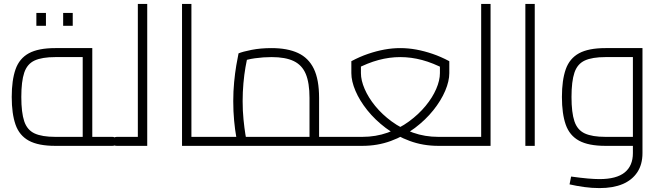

<svg xmlns="http://www.w3.org/2000/svg" viewBox="-20 -746 3384 982"><path d="M263 0Q176 0 127.5 -26.5Q79 -53 59.5 -108.5Q40 -164 40 -250Q40 -336 59.5 -391.5Q79 -447 127.5 -473.5Q176 -500 263 -500H452V-26H403V-475L426 -454H263Q195 -454 157 -436.5Q119 -419 104 -374.5Q89 -330 89 -250Q89 -170 104 -125.5Q119 -81 157 -63.5Q195 -46 263 -46H554V0ZM554 0V-46Q561 -46 565 -44Q569 -42 571 -39Q573 -36 573.5 -32Q574 -28 574 -23Q574 -18 573.5 -13.5Q573 -9 571 -6Q569 -3 565 -1.5Q561 0 554 0ZM166 -614V-680H215V-614ZM303 -614V-680H352V-614Z M685 0V-726H733V0ZM578 0V-46H685V0ZM578 0Q571 0 567 -1.5Q563 -3 561 -6Q559 -9 558.5 -13.5Q558 -18 558 -23Q558 -30 559.5 -34.5Q561 -39 565 -42.5Q569 -46 578 -46Z M959 0V-46H1066V0ZM911 0V-726H959V0ZM1066 0V-46Q1073 -46 1077 -44Q1081 -42 1083 -39Q1085 -36 1085.5 -32Q1086 -28 1086 -23Q1086 -18 1085.5 -13.5Q1085 -9 1083 -6Q1081 -3 1077 -1.5Q1073 0 1066 0Z M1612 0V-46H1714V0ZM1066 0V-46H1599L1563 -16V-245Q1563 -322 1544 -367.5Q1525 -413 1482.5 -433.5Q1440 -454 1369 -454Q1327 -454 1284 -448Q1241 -442 1218 -431L1247 -462Q1242 -439 1235.5 -402Q1229 -365 1225 -320Q1221 -275 1221 -229Q1221 -179 1225.5 -134.5Q1230 -90 1235 -59.5Q1240 -29 1243 -19L1197 -4Q1194 -16 1188 -48.5Q1182 -81 1177.5 -128.5Q1173 -176 1173 -229Q1173 -279 1177.5 -326Q1182 -373 1188.5 -411.5Q1195 -450 1200 -473Q1221 -482 1267 -491Q1313 -500 1369 -500Q1450 -500 1504 -475Q1558 -450 1585 -394.5Q1612 -339 1612 -245V0ZM1066 0Q1059 0 1055 -1.5Q1051 -3 1049 -6Q1047 -9 1046.5 -13.5Q1046 -18 1046 -23Q1046 -30 1047.5 -34.5Q1049 -39 1053 -42.5Q1057 -46 1066 -46ZM1714 0V-46Q1721 -46 1725 -44Q1729 -42 1731 -39Q1733 -36 1733.5 -32Q1734 -28 1734 -23Q1734 -18 1733.5 -13.5Q1733 -9 1731 -6Q1729 -3 1725 -1.5Q1721 0 1714 0Z M1714 0V-46H1833Q1902 -46 1962.5 -67.5Q2023 -89 2072 -125Q2121 -161 2156.5 -204Q2192 -247 2211 -291Q2230 -335 2230 -372V-433L2256 -392Q2195 -424 2139 -439Q2083 -454 2027 -454Q1972 -454 1916 -439Q1860 -424 1799 -392L1826 -433V-372Q1826 -335 1845 -291Q1864 -247 1899 -204Q1934 -161 1983 -125Q2032 -89 2092.5 -67.5Q2153 -46 2222 -46H2334V0H2222Q2144 0 2076 -25Q2008 -50 1953 -91.5Q1898 -133 1858.5 -182.5Q1819 -232 1798 -281.5Q1777 -331 1777 -372V-433Q1820 -456 1862.5 -470.5Q1905 -485 1946 -492.5Q1987 -500 2027 -500Q2068 -500 2109 -492.5Q2150 -485 2192.5 -470.5Q2235 -456 2278 -433V-372Q2278 -331 2257 -281.5Q2236 -232 2196.5 -182.5Q2157 -133 2102 -91.5Q2047 -50 1979 -25Q1911 0 1833 0ZM1714 0Q1707 0 1703 -1.5Q1699 -3 1697 -6Q1695 -9 1694.5 -13.5Q1694 -18 1694 -23Q1694 -30 1695.5 -34.5Q1697 -39 1701 -42.5Q1705 -46 1714 -46ZM2334 0V-46Q2341 -46 2345 -44Q2349 -42 2351 -39Q2353 -36 2353.5 -32Q2354 -28 2354 -23Q2354 -18 2353.5 -13.5Q2353 -9 2351 -6Q2349 -3 2345 -1.5Q2341 0 2334 0Z M2441 0V-726H2489V0ZM2334 0V-46H2441V0ZM2334 0Q2327 0 2323 -1.5Q2319 -3 2317 -6Q2315 -9 2314.5 -13.5Q2314 -18 2314 -23Q2314 -30 2315.5 -34.5Q2317 -39 2321 -42.5Q2325 -46 2334 -46Z M2667 0V-726H2715V0Z M3046 216Q3007 216 2967.5 210.5Q2928 205 2893 197L2901 157Q2952 164 2986.5 167Q3021 170 3046 170Q3133 170 3175 136Q3217 102 3217 37V-472L3240 -454H3077Q3009 -454 2971 -436.5Q2933 -419 2918 -374.5Q2903 -330 2903 -250Q2903 -170 2918 -125.5Q2933 -81 2971 -63.5Q3009 -46 3077 -46H3217V0H3077Q2990 0 2941.5 -26.5Q2893 -53 2873.5 -108.5Q2854 -164 2854 -250Q2854 -336 2873.5 -391.5Q2893 -447 2941.5 -473.5Q2990 -500 3077 -500H3266V37Q3266 95 3239.5 135Q3213 175 3164.5 195.5Q3116 216 3046 216Z"/></svg>

Font: Cairo Play Light
Style: Regular
Weight: 300
Version: Version 3.119